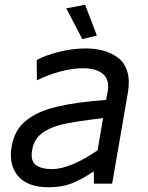

<svg xmlns="http://www.w3.org/2000/svg" viewBox="-20 -770 619 805"><path d="M386.2 -621.1 325.2 -606 257.8 -734.9 336.9 -750ZM338.9 -566.9Q380.9 -566.9 415.3 -557.1Q449.7 -547.4 476.6 -526.4Q503.4 -505.4 514.2 -468.3Q524.9 -431.2 516.1 -380.9L450.2 0H374L373 -51.8Q321.3 -16.6 279.8 -0.7Q238.3 15.1 184.1 15.1Q95.7 15.1 55.7 -32Q15.6 -79.1 28.8 -155.8Q34.7 -189.5 48.6 -215.8Q62.5 -242.2 86.7 -262.2Q110.8 -282.2 141.8 -296.9Q172.9 -311.5 216.8 -322Q260.7 -332.5 310.3 -339.4Q359.9 -346.2 424.8 -351.1L431.2 -383.8Q440.4 -436 411.6 -460Q382.8 -483.9 328.1 -483.9Q282.2 -483.9 230.2 -469.5Q178.2 -455.1 134.8 -433.1L133.8 -518.1Q171.9 -539.1 228.8 -553Q285.6 -566.9 338.9 -566.9ZM115.2 -143.1Q106.4 -97.7 129.2 -79.3Q151.9 -61 198.2 -61Q237.8 -61 288.8 -83Q339.8 -105 389.2 -140.1L412.1 -274.9Q283.2 -259.3 238.8 -248Q154.8 -226.6 128.4 -180.7Q118.7 -164.1 115.2 -143.1Z"/></svg>

Font: Stilu
Style: Italic
Weight: 400
Italic angle: -10°
Designer: Genilson Lima Santos
Foundry: Genilson Lima Santos
Version: Version 1.200;PS 001.200;hotconv 1.0.88;makeotf.lib2.5.64775